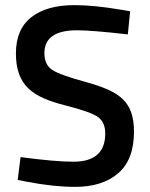

<svg xmlns="http://www.w3.org/2000/svg" viewBox="-20 -717 583 748"><path d="M280 -599Q153 -599 153 -510Q153 -465 183 -445Q213 -425 316 -397Q367 -383 402.5 -367Q438 -351 460 -329Q482 -307 492 -276.5Q502 -246 502 -204Q502 -95 440.5 -42Q379 11 273 11Q230 11 183.5 6Q137 1 85 -9L49 -16L60 -105Q195 -87 266 -87Q390 -87 390 -197Q390 -240 362 -261Q334 -281 236 -306Q187 -318 150.5 -334Q114 -350 90 -373Q66 -396 54 -429.5Q42 -463 42 -509Q42 -603 102 -650Q162 -697 270 -697Q347 -697 452 -679L487 -673L478 -583Q408 -591 358.5 -595Q309 -599 280 -599Z"/></svg>

Font: Sunflower Medium
Style: Regular
Weight: 500
Designer: JIKJI
Foundry: JIKJI
Version: Version 1.00